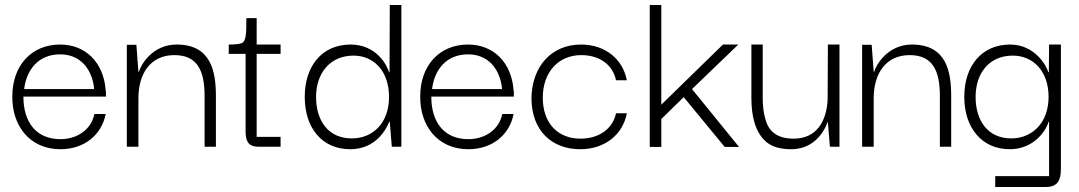

<svg xmlns="http://www.w3.org/2000/svg" viewBox="-20 -583 4287 763"><path d="M220 10C315 10 384 -47 400 -130H355C343 -69 288 -30 220 -30C125 -30 73 -96 73 -199H401C401 -203 401 -207 401 -212C401 -217 401 -221 400 -224C392 -335 320 -406 219 -406C102 -406 29 -319 29 -201C27 -85 97 10 220 10ZM76 -229C85 -304 131 -367 219 -367C283 -367 322 -330 340 -287C349 -266 353 -246 354 -229Z M530 0V-192C530 -292 579 -364 673 -364C765 -364 793 -301 793 -202V0H838V-201C838 -299 819 -406 682 -406C586 -406 540 -326 532 -298H530L522 -405H484V0Z M1095 0V-39H1000V-369H1095V-406H1000V-511H959C959 -453 959 -417 939 -411C930 -408 913 -406 889 -406V-369H956V-61C956 -28 963 0 1006 0Z M1372 10C1474 10 1515 -70 1527 -99H1529L1537 0H1575V-563H1529L1528 -296H1526C1518 -325 1475 -406 1373 -406C1261 -406 1191 -322 1191 -198C1191 -74 1260 10 1372 10ZM1378 -33C1283 -33 1236 -105 1236 -198C1236 -290 1290 -362 1385 -362C1465 -362 1526 -301 1526 -198C1526 -93 1461 -33 1378 -33Z M1841 10C1936 10 2005 -47 2021 -130H1976C1964 -69 1909 -30 1841 -30C1746 -30 1694 -96 1694 -199H2022C2022 -203 2022 -207 2022 -212C2022 -217 2022 -221 2021 -224C2013 -335 1941 -406 1840 -406C1723 -406 1650 -319 1650 -201C1648 -85 1718 10 1841 10ZM1697 -229C1706 -304 1752 -367 1840 -367C1904 -367 1943 -330 1961 -287C1970 -266 1974 -246 1975 -229Z M2286 10C2385 10 2456 -50 2471 -133H2428C2415 -70 2359 -32 2287 -32C2195 -32 2137 -95 2137 -195C2137 -295 2198 -364 2290 -364C2361 -364 2415 -327 2428 -264H2471C2456 -345 2388 -406 2289 -406C2172 -406 2094 -320 2092 -193C2092 -66 2171 10 2286 10Z M2608 -110 2697 -197 2860 1H2917L2730 -229L2914 -406H2853L2608 -167V-563H2562V1H2608Z M3123 10C3182 10 3220 -18 3244 -51C3256 -68 3264 -83 3268 -97H3270L3278 0H3316V-406H3270L3269 -188C3265 -101 3225 -32 3134 -32C3066 -32 3033 -63 3021 -112C3014 -136 3011 -163 3011 -194V-406H2966V-194C2966 -123 2980 -58 3025 -19C3048 0 3080 10 3123 10Z M3452 0V-192C3452 -292 3501 -364 3595 -364C3687 -364 3715 -301 3715 -202V0H3760V-201C3760 -299 3741 -406 3604 -406C3508 -406 3462 -326 3454 -298H3452L3444 -405H3406V0Z M4137 160C4185 160 4196 130 4196 87V-406H4149L4148 -296H4146C4138 -324 4091 -406 3994 -406C3882 -406 3812 -322 3812 -198C3812 -76 3881 10 3993 10C4084 10 4135 -58 4147 -99H4149V117H3935V160ZM3999 -33C3904 -33 3857 -105 3857 -198C3857 -290 3909 -362 4005 -362C4085 -362 4147 -301 4147 -198C4147 -93 4080 -33 3999 -33Z"/></svg>

Font: OSH Darker Grotesque
Style: Regular
Weight: 400
Designer: Gabriel Lam
Foundry: TypeRant
Version: Version 1.000;Glyphs 3.1.1 (3148)